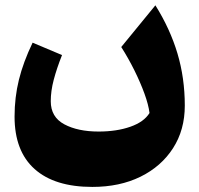

<svg xmlns="http://www.w3.org/2000/svg" viewBox="-20 -449 761 733"><path d="M550.8 -17.6Q546.9 -49.3 531.5 -91.6Q516.1 -133.8 493.2 -180.2Q470.2 -226.6 442.9 -269.5L573.2 -428.7Q629.4 -338.9 657.5 -244.9Q685.5 -150.9 685.5 -45.9Q685.5 46.9 640.6 116.7Q595.7 186.5 516.4 225.6Q437 264.6 332.5 264.6Q188.5 264.6 112.1 196.3Q35.6 127.9 35.6 -3.9Q35.6 -77.1 52.2 -144.5Q68.8 -211.9 104.5 -286.1L216.8 -238.8Q196.3 -187 185.1 -144.3Q173.8 -101.6 173.8 -62.5Q173.8 -2 225.6 25.6Q277.3 53.2 356.4 53.2Q425.3 53.2 477.5 34.9Q529.8 16.6 550.8 -17.6Z"/></svg>

Font: Pinar DS4 ExtraBold
Style: Regular
Weight: 800
Designer: Amin Abedi
Version: Version 3.000